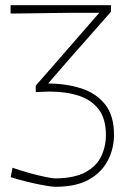

<svg xmlns="http://www.w3.org/2000/svg" viewBox="-20 -514 502 736"><path d="M193 202Q178 202 146.8 196.2Q115.5 190.5 81 182Q46.5 173.5 21 165L28 129Q57.5 139.5 91.8 149Q126 158.5 154 164.2Q182 170 192 170Q265.5 169 307.8 146Q350 123 368 85.2Q386 47.5 386 3Q386 -58 358.8 -94.2Q331.5 -130.5 282.8 -146.8Q234 -163 169 -163Q160 -162.5 142.8 -162Q125.5 -161.5 117 -161V-186Q140.5 -212.5 163.8 -239Q187 -265.5 210 -292L360.5 -465H260.5Q231 -465 190 -464.2Q149 -463.5 104.5 -463Q60 -462.5 20.5 -462V-494H405.5V-469Q364.5 -422.5 324 -376.5Q283.5 -330.5 242.5 -284L164.5 -194Q234 -193.5 291.2 -175.2Q348.5 -157 382.8 -114Q417 -71 417 3Q417 54.5 394 100Q371 145.5 321.8 173.8Q272.5 202 193 202Z"/></svg>

Font: Commissioner Loud Thin
Style: Regular
Weight: 100
Designer: Kostas Bartsokas
Foundry: Kostas Bartsokas
Version: Version 1.000; ttfautohint (v1.8.3)